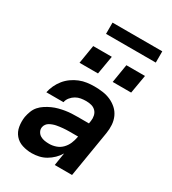

<svg xmlns="http://www.w3.org/2000/svg" viewBox="-218 -1030 1035 1153"><g transform="rotate(30 300.0 -453.0)"><path d="M187 8Q153 8 121.5 -2Q90 -12 69.5 -36Q49 -60 43.5 -93Q38 -126 43 -160Q47 -181 55 -202Q63 -223 77.5 -239.5Q92 -256 111.5 -268.5Q131 -281 151 -290Q171 -299 192 -304.5Q213 -310 234.5 -313.5Q256 -317 277 -318Q298 -319 318 -319H396L399 -338Q402 -356 398 -374.5Q394 -393 381.5 -405.5Q369 -418 351.5 -422.5Q334 -427 315 -427Q297 -427 279 -424Q261 -421 244.5 -411.5Q228 -402 215.5 -386.5Q203 -371 200 -353H81Q86 -378 97.5 -402.5Q109 -427 126 -448Q143 -469 165.5 -485Q188 -501 213 -511Q238 -521 263.5 -524.5Q289 -528 314 -528Q344 -528 373 -524Q402 -520 427.5 -508.5Q453 -497 473.5 -478.5Q494 -460 505.5 -434.5Q517 -409 519 -380Q521 -351 516 -321L463 0H343L357 -88Q344 -66 325 -47.5Q306 -29 283.5 -16Q261 -3 236 2.5Q211 8 187 8ZM250 -93Q273 -93 296.5 -101Q320 -109 337.5 -127Q355 -145 364.5 -167.5Q374 -190 378 -213L379 -218H318Q308 -218 297 -217.5Q286 -217 275 -216Q264 -215 253 -213.5Q242 -212 231.5 -210Q221 -208 210 -204Q199 -200 189 -194.5Q179 -189 172 -179.5Q165 -170 163 -159Q160 -143 167.5 -128.5Q175 -114 188.5 -106Q202 -98 218 -95.5Q234 -93 250 -93ZM523 -606H395L416 -734H545ZM165 -606 186 -734H315L293 -606ZM216 -836V-914H561V-836Z"/></g></svg>

Font: Iosevka SS04 Extended Oblique
Style: Bold
Weight: 700
Width: 7
Italic angle: -9°
Monospace: yes
Designer: Belleve Invis
Foundry: Belleve Invis
Version: Version 19.0.0; ttfautohint (v1.8.4)